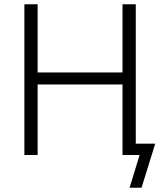

<svg xmlns="http://www.w3.org/2000/svg" viewBox="-20 -725 767 898"><path d="M586 153 633 0H554V-53H706L642 153ZM94 0V-705H156V-386H553V-705H615V0H553V-330H156V0Z"/></svg>

Font: Nunito Sans 10pt SemiCondensed Light
Style: Regular
Weight: 300
Width: 4
Designer: Vernon Adams
Foundry: Vernon Adams
Version: Version 3.101;gftools[0.9.27]